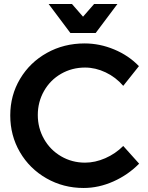

<svg xmlns="http://www.w3.org/2000/svg" viewBox="-20 -925 736 955"><path d="M403 -589Q338 -589 284 -558Q230 -527 199 -472.5Q168 -418 168 -353Q168 -288 199 -233.5Q230 -179 284 -147.5Q338 -116 403 -116Q453 -116 503.5 -138Q554 -160 593 -199L672 -111Q617 -55 544 -22.5Q471 10 396 10Q295 10 211 -38Q127 -86 79 -168.5Q31 -251 31 -351Q31 -451 80 -533Q129 -615 213.5 -662Q298 -709 401 -709Q476 -709 548 -679Q620 -649 671 -596L593 -498Q556 -541 505.5 -565Q455 -589 403 -589ZM448 -905H564L456 -761H330L222 -905H338L393 -842Z"/></svg>

Font: Gontserrat Medium
Style: Regular
Weight: 500
Designer: Julieta Ulanovsky
Foundry: Julieta Ulanovsky
Version: Version 6.001